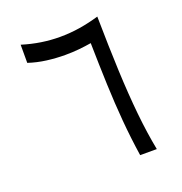

<svg xmlns="http://www.w3.org/2000/svg" viewBox="-113 -706 763 805"><g transform="rotate(-20 268.5 -303.5)"><path d="M377.4 0Q365.2 -81.1 358.4 -160.9Q351.6 -240.7 348.4 -326.7Q345.2 -412.6 343.3 -512.2Q317.4 -507.8 288.1 -504.9Q258.8 -502 226.6 -502Q186.5 -502 144.8 -507.3Q103 -512.7 64.9 -525.4V-606.4Q107.4 -593.3 149.2 -586.9Q190.9 -580.6 231.4 -580.6Q276.9 -580.6 320.8 -587.6Q364.7 -594.7 407.2 -607.4Q409.2 -472.2 413.8 -364Q418.5 -255.9 427.5 -167Q436.5 -78.1 451.7 0Z"/></g></svg>

Font: Vazir Light UI
Style: Light-UI
Weight: 300
Designer: Saber Rastikerdar
Foundry: Saber Rastikerdar
Version: Version 30.0.0